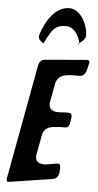

<svg xmlns="http://www.w3.org/2000/svg" viewBox="-65 -1056 555 1090"><g transform="rotate(5 212.5 -511.5)"><path d="M393 -871C393 -933 349 -1018 286 -1018C204 -1018 152 -929 128 -853L129 -854C128 -850 127 -847 127 -845C127 -840 128 -830 133 -824C137 -821 140 -818 142 -816L146 -812C151 -808 154 -806 154 -806C155 -806 157 -809 161 -816C168 -830 174 -842 180 -852V-851C202 -893 221 -915 277 -915C314 -915 340 -882 354 -842L357 -828C357 -826 357 -825 357 -824L351 -819C351 -818 354 -818 354 -818C357 -818 358 -820 357 -824L366 -831C379 -841 393 -854 393 -871ZM133 -824C134 -823 134 -823 135 -822ZM277 -44C295 -46 307 -62 310 -82L312 -110C311 -123 310 -133 300 -133H293L226 -122C192 -122 170 -129 170 -167L171 -171V-172L192 -285C199 -329 236 -339 274 -339C279 -340 284 -341 290 -341H321C335 -343 343 -350 345 -364L351 -402C351 -417 347 -426 334 -426H305C303 -426 300 -426 297 -425L275 -424C243 -424 221 -435 221 -467C221 -473 222 -478 223 -482L222 -481C229 -516 236 -551 242 -586C254 -634 294 -638 334 -640H378C395 -641 409 -655 414 -674C417 -686 420 -699 423 -710L424 -714V-713C425 -717 425 -719 425 -723C425 -732 418 -733 410 -734L172 -714C152 -712 140 -699 136 -677C96 -460 56 -243 16 -26C16 -24 16 -21 16 -17C16 -10 18 -6 24 -5L29 -6H32Z"/></g></svg>

Font: Bangerz
Style: Regular
Weight: 400
Designer: vernon adams
Foundry: Vernon Adams
Version: Version 2.10;December 28, 2023;FontCreator 13.0.0.2683 64-bi